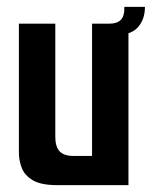

<svg xmlns="http://www.w3.org/2000/svg" viewBox="-20 -539 442 559"><path d="M146 0Q99 0 75 -14.5Q51 -29 43 -51Q35 -73 35 -95V-470H141V-141Q141 -112 153.5 -98.5Q166 -85 194 -85H248V-470H354V0ZM302 -435 297 -470Q321 -470 332 -481.5Q343 -493 342 -519H402Q402 -482 380.5 -458.5Q359 -435 302 -435Z"/></svg>

Font: Smooch Sans
Style: Bold
Weight: 700
Designer: Robert E. Leuschke
Foundry: Robert E. Leuschke
Version: Version 1.010